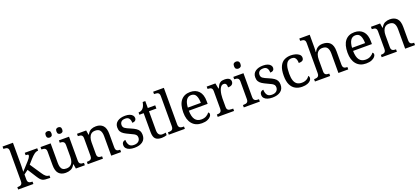

<svg xmlns="http://www.w3.org/2000/svg" viewBox="56 -1970 6951 3190"><g transform="rotate(-20 3531.0 -375.0)"><path d="M18 0V-42H26Q49 -42 67.5 -47Q86 -52 97 -67.5Q108 -83 108 -114V-650Q108 -680 96.5 -694.5Q85 -709 66.5 -713.5Q48 -718 26 -718H18V-760H202V-374Q202 -361 201.5 -340Q201 -319 200 -298Q199 -277 198.5 -262.5Q198 -248 198 -248L323 -385Q345 -409 356.5 -425.5Q368 -442 373 -453.5Q378 -465 378 -474Q378 -487 366 -490.5Q354 -494 329 -494V-536H550V-494Q533 -494 516 -488Q499 -482 482 -470Q465 -458 447 -440.5Q429 -423 409 -401L339 -322L472 -124Q498 -84 523.5 -63Q549 -42 583 -42H586V0H572Q529 0 500 -3Q471 -6 451.5 -15.5Q432 -25 414.5 -44.5Q397 -64 376 -97L276 -254L202 -199V-109Q202 -80 213.5 -65.5Q225 -51 243.5 -46.5Q262 -42 284 -42H287V0Z M858 10Q779 10 736 -36.5Q693 -83 693 -186V-426Q693 -456 681.5 -470.5Q670 -485 651.5 -489.5Q633 -494 611 -494H608V-536H787V-191Q787 -148 796.5 -117Q806 -86 829 -70Q852 -54 892 -54Q936 -54 964 -74.5Q992 -95 1005 -131.5Q1018 -168 1018 -216V-422Q1018 -454 1007 -469Q996 -484 977.5 -489Q959 -494 936 -494H933V-536H1112V-109Q1112 -80 1123.5 -65.5Q1135 -51 1153.5 -46.5Q1172 -42 1194 -42H1197V0H1038L1025 -81H1020Q989 -25 948 -7.5Q907 10 858 10ZM996 -632Q974 -632 959.5 -644.5Q945 -657 945 -688Q945 -720 959.5 -732Q974 -744 996 -744Q1017 -744 1032 -732Q1047 -720 1047 -688Q1047 -657 1032 -644.5Q1017 -632 996 -632ZM806 -632Q784 -632 769.5 -644.5Q755 -657 755 -688Q755 -720 769.5 -732Q784 -744 806 -744Q827 -744 842 -732Q857 -720 857 -688Q857 -657 842 -644.5Q827 -632 806 -632Z M1248 0V-42H1256Q1279 -42 1297.5 -47Q1316 -52 1327 -67.5Q1338 -83 1338 -114V-426Q1338 -456 1327 -470.5Q1316 -485 1298 -489.5Q1280 -494 1258 -494H1253V-536H1415L1428 -455H1433Q1464 -511 1502.5 -528.5Q1541 -546 1589 -546Q1668 -546 1712.5 -499.5Q1757 -453 1757 -350V-114Q1757 -83 1766.5 -67.5Q1776 -52 1793 -47Q1810 -42 1832 -42H1837V0H1663V-345Q1663 -410 1638.5 -446Q1614 -482 1553 -482Q1508 -482 1481.5 -459.5Q1455 -437 1443.5 -400Q1432 -363 1432 -320V-109Q1432 -80 1443 -65.5Q1454 -51 1472 -46.5Q1490 -42 1512 -42H1517V0Z M2075 10Q2025 10 1988 -2Q1951 -14 1930.5 -37.5Q1910 -61 1910 -96Q1910 -123 1921 -138Q1932 -153 1946.5 -159Q1961 -165 1973 -165Q1973 -113 1996.5 -75.5Q2020 -38 2081 -38Q2134 -38 2162.5 -63.5Q2191 -89 2191 -129Q2191 -154 2180.5 -170Q2170 -186 2143.5 -201.5Q2117 -217 2068 -238Q2017 -261 1983.5 -282.5Q1950 -304 1933.5 -332.5Q1917 -361 1917 -404Q1917 -472 1968.5 -508.5Q2020 -545 2105 -545Q2153 -545 2185.5 -532.5Q2218 -520 2234.5 -499Q2251 -478 2251 -453Q2251 -426 2232.5 -409.5Q2214 -393 2179 -393Q2179 -443 2158 -471Q2137 -499 2093 -499Q2042 -499 2020 -476.5Q1998 -454 1998 -419Q1998 -381 2026.5 -360.5Q2055 -340 2122 -313Q2175 -291 2208 -269Q2241 -247 2256.5 -218Q2272 -189 2272 -147Q2272 -69 2218 -29.5Q2164 10 2075 10Z M2556 10Q2480 10 2445.5 -24.5Q2411 -59 2411 -145V-479H2335V-519Q2353 -519 2375 -526.5Q2397 -534 2413 -551Q2430 -569 2441 -595Q2452 -621 2459 -659H2505V-536H2636V-479H2505V-142Q2505 -91 2526 -67Q2547 -43 2581 -43Q2599 -43 2614 -45Q2629 -47 2645 -50V-6Q2632 0 2606 5Q2580 10 2556 10Z M2681 0V-42H2694Q2717 -42 2735.5 -47Q2754 -52 2765 -67.5Q2776 -83 2776 -114V-650Q2776 -680 2764.5 -694.5Q2753 -709 2734.5 -713.5Q2716 -718 2694 -718H2681V-760H2870V-114Q2870 -83 2881 -67.5Q2892 -52 2911 -47Q2930 -42 2952 -42H2965V0Z M3265 10Q3156 10 3094.5 -62Q3033 -134 3033 -264Q3033 -404 3091 -475Q3149 -546 3255 -546Q3352 -546 3407.5 -486Q3463 -426 3463 -307V-261H3130Q3132 -152 3169.5 -102.5Q3207 -53 3279 -53Q3331 -53 3367.5 -74.5Q3404 -96 3422 -123Q3429 -120 3435 -111Q3441 -102 3441 -89Q3441 -69 3422 -46Q3403 -23 3364 -6.5Q3325 10 3265 10ZM3362 -315Q3362 -395 3337.5 -443.5Q3313 -492 3253 -492Q3198 -492 3167.5 -446.5Q3137 -401 3132 -315Z M3546 0V-42H3549Q3572 -42 3590.5 -47Q3609 -52 3620 -67.5Q3631 -83 3631 -114V-426Q3631 -456 3619.5 -470.5Q3608 -485 3589.5 -489.5Q3571 -494 3549 -494H3546V-536H3700L3719 -437H3724Q3737 -467 3752 -492Q3767 -517 3792 -531.5Q3817 -546 3861 -546Q3916 -546 3942.5 -527Q3969 -508 3969 -473Q3969 -442 3947.5 -422Q3926 -402 3876 -402Q3876 -430 3871 -447Q3866 -464 3854.5 -472Q3843 -480 3823 -480Q3795 -480 3776 -458Q3757 -436 3746 -402Q3735 -368 3730 -331.5Q3725 -295 3725 -266V-109Q3725 -80 3736.5 -65.5Q3748 -51 3766.5 -46.5Q3785 -42 3807 -42H3835V0Z M4007 0V-42H4020Q4042 -42 4060.5 -46.5Q4079 -51 4090.5 -65.5Q4102 -80 4102 -109V-426Q4102 -456 4090.5 -470.5Q4079 -485 4060.5 -489.5Q4042 -494 4020 -494H4017V-536H4196V-114Q4196 -83 4207 -67.5Q4218 -52 4237 -47Q4256 -42 4278 -42H4291V0ZM4145 -636Q4121 -636 4104.5 -650Q4088 -664 4088 -698Q4088 -733 4104.5 -746.5Q4121 -760 4145 -760Q4168 -760 4185 -746.5Q4202 -733 4202 -698Q4202 -664 4185 -650Q4168 -636 4145 -636Z M4514 10Q4464 10 4427 -2Q4390 -14 4369.5 -37.5Q4349 -61 4349 -96Q4349 -123 4360 -138Q4371 -153 4385.5 -159Q4400 -165 4412 -165Q4412 -113 4435.5 -75.5Q4459 -38 4520 -38Q4573 -38 4601.5 -63.5Q4630 -89 4630 -129Q4630 -154 4619.5 -170Q4609 -186 4582.5 -201.5Q4556 -217 4507 -238Q4456 -261 4422.5 -282.5Q4389 -304 4372.5 -332.5Q4356 -361 4356 -404Q4356 -472 4407.5 -508.5Q4459 -545 4544 -545Q4592 -545 4624.5 -532.5Q4657 -520 4673.5 -499Q4690 -478 4690 -453Q4690 -426 4671.5 -409.5Q4653 -393 4618 -393Q4618 -443 4597 -471Q4576 -499 4532 -499Q4481 -499 4459 -476.5Q4437 -454 4437 -419Q4437 -381 4465.5 -360.5Q4494 -340 4561 -313Q4614 -291 4647 -269Q4680 -247 4695.5 -218Q4711 -189 4711 -147Q4711 -69 4657 -29.5Q4603 10 4514 10Z M5038 10Q4972 10 4920.5 -18Q4869 -46 4839.5 -106.5Q4810 -167 4810 -265Q4810 -372 4839.5 -433.5Q4869 -495 4919.5 -520.5Q4970 -546 5033 -546Q5075 -546 5115 -535Q5155 -524 5181 -501.5Q5207 -479 5207 -444Q5207 -421 5197 -407Q5187 -393 5167.5 -387Q5148 -381 5118 -381Q5118 -413 5110.5 -439Q5103 -465 5085 -480.5Q5067 -496 5033 -496Q4995 -496 4966.5 -476Q4938 -456 4922.5 -406Q4907 -356 4907 -266Q4907 -195 4922.5 -148Q4938 -101 4971 -78Q5004 -55 5058 -55Q5089 -55 5115 -64Q5141 -73 5160.5 -89Q5180 -105 5191 -125Q5199 -119 5203.5 -109.5Q5208 -100 5208 -86Q5208 -63 5189 -41Q5170 -19 5132.5 -4.5Q5095 10 5038 10Z M5265 0V-42H5273Q5296 -42 5314.5 -47Q5333 -52 5344 -67.5Q5355 -83 5355 -114V-650Q5355 -680 5343.5 -694.5Q5332 -709 5313.5 -713.5Q5295 -718 5273 -718H5265V-760H5449V-540Q5449 -522 5448 -502.5Q5447 -483 5446 -469Q5445 -455 5445 -455H5450Q5465 -485 5486.5 -505.5Q5508 -526 5535.5 -536Q5563 -546 5597 -546Q5683 -546 5728.5 -499.5Q5774 -453 5774 -350V-114Q5774 -83 5784 -67.5Q5794 -52 5811.5 -47Q5829 -42 5851 -42H5854V0H5680V-345Q5680 -410 5655.5 -446Q5631 -482 5570 -482Q5529 -482 5502 -462Q5475 -442 5462 -405.5Q5449 -369 5449 -320V-109Q5449 -80 5460.5 -65.5Q5472 -51 5490.5 -46.5Q5509 -42 5531 -42H5534V0Z M6169 10Q6060 10 5998.5 -62Q5937 -134 5937 -264Q5937 -404 5995 -475Q6053 -546 6159 -546Q6256 -546 6311.5 -486Q6367 -426 6367 -307V-261H6034Q6036 -152 6073.5 -102.5Q6111 -53 6183 -53Q6235 -53 6271.5 -74.5Q6308 -96 6326 -123Q6333 -120 6339 -111Q6345 -102 6345 -89Q6345 -69 6326 -46Q6307 -23 6268 -6.5Q6229 10 6169 10ZM6266 -315Q6266 -395 6241.5 -443.5Q6217 -492 6157 -492Q6102 -492 6071.5 -446.5Q6041 -401 6036 -315Z M6445 0V-42H6453Q6476 -42 6494.5 -47Q6513 -52 6524 -67.5Q6535 -83 6535 -114V-426Q6535 -456 6524 -470.5Q6513 -485 6495 -489.5Q6477 -494 6455 -494H6450V-536H6612L6625 -455H6630Q6661 -511 6699.5 -528.5Q6738 -546 6786 -546Q6865 -546 6909.5 -499.5Q6954 -453 6954 -350V-114Q6954 -83 6963.5 -67.5Q6973 -52 6990 -47Q7007 -42 7029 -42H7034V0H6860V-345Q6860 -410 6835.5 -446Q6811 -482 6750 -482Q6705 -482 6678.5 -459.5Q6652 -437 6640.5 -400Q6629 -363 6629 -320V-109Q6629 -80 6640 -65.5Q6651 -51 6669 -46.5Q6687 -42 6709 -42H6714V0Z"/></g></svg>

Font: Noto Serif Myanmar
Style: Regular
Weight: 400
Designer: Ben Mitchell and the Monotype Design Team
Foundry: Monotype Imaging Inc.
Version: Version 2.106